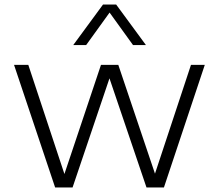

<svg xmlns="http://www.w3.org/2000/svg" viewBox="-20 -828 966 848"><path d="M823.5 -541.5H884.5L704 0H627L463.5 -482L300.5 0H223.5L42 -541.5H105L264.5 -59.5L426 -541.5H502.5L664.5 -61ZM624.5 -629H567.5L464 -772.5L360.5 -629H303.5L435 -808H493Z"/></svg>

Font: Encode Sans Expanded Light
Style: Regular
Weight: 300
Width: 7
Designer: Multiple Designers
Foundry: Impallari Type
Version: Version 2.000